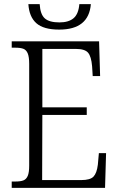

<svg xmlns="http://www.w3.org/2000/svg" viewBox="-20 -914 577 934"><path d="M37 -31H55Q80 -31 94 -36.5Q108 -42 115 -58.5Q122 -75 122 -108V-603Q122 -637 115 -654Q108 -671 94 -676.5Q80 -682 55 -682H37V-713H462L467 -544H431L428 -592Q424 -639 408.5 -657.5Q393 -676 349 -676H186V-392H402V-355H186L185 -38H375Q419 -38 435 -55Q451 -72 456 -113L461 -169H496L491 0H37ZM118 -894H173Q176 -844 198 -824.5Q220 -805 269 -805Q314 -805 338 -825.5Q362 -846 366 -894H422Q412 -770 268 -770Q192 -770 157 -801Q122 -832 118 -894Z"/></svg>

Font: Noto Serif NarrowLight
Style: Regular
Weight: 300
Width: 4
Designer: Monotype Design Team
Foundry: Monotype Imaging Inc.
Version: Version 1.001